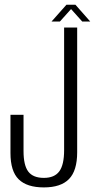

<svg xmlns="http://www.w3.org/2000/svg" viewBox="-20 -792 404 816"><path d="M166.5 4.5Q238.5 4.5 273.2 -31Q308 -66.5 308 -145V-675H252.5V-154Q252.5 -91.5 232 -63.8Q211.5 -36 166.5 -36Q120.5 -36 100.2 -62.8Q80 -89.5 80 -150V-304H24.5V-142Q24.5 -64 59.5 -29.8Q94.5 4.5 166.5 4.5ZM199 -700.5H234.5L282 -753.5L329.5 -700.5H363.5L300.5 -772H262.5Z"/></svg>

Font: Anybody Condensed Light
Style: Regular
Weight: 300
Width: 3
Designer: Tyler Finck
Foundry: Etcetera Type Company
Version: Version 1.113;gftools[0.9.25]